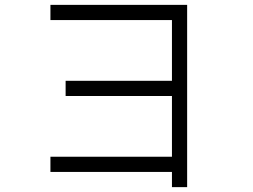

<svg xmlns="http://www.w3.org/2000/svg" viewBox="-20 -770 1040 790"><path d="M687.5 -62.5V0H750Q750 0 750 -750H187.5V-687.5H687.5Q687.5 -687.5 687.5 -437.5H250V-375H687.5Q687.5 -375 687.5 -125H187.5V-62.5Z"/></svg>

Font: UnifontExMono
Style: Regular
Weight: 500
Version: Version 15.0.06